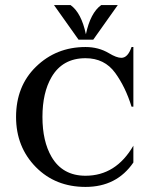

<svg xmlns="http://www.w3.org/2000/svg" viewBox="-20 -734 624 764"><path d="M194.8 -713.9H260.7Q303.7 -683.1 321.8 -597.7Q339.8 -683.1 382.8 -713.9H448.7L351.1 -576.2H292.5ZM320.3 9.8Q200.7 9.8 123 -68.8Q43.9 -148.9 43.9 -268.6Q43.9 -391.1 123 -468.3Q203.6 -546.9 320.3 -546.9Q372.1 -546.9 413.1 -522.5Q443.8 -503.9 462.9 -503.9Q488.8 -503.9 503.4 -546.9H510.7V-309.6H503.4Q479.5 -387.2 438.5 -443.8Q396 -502.4 320.3 -502.4Q229 -502.4 185.1 -427.2Q148.9 -365.2 148.9 -268.6Q148.9 -171.9 185.1 -109.9Q229 -34.7 320.3 -34.7Q441.4 -34.7 510.7 -154.3V-87.4Q444.3 9.8 320.3 9.8Z"/></svg>

Font: Modern Antiqua
Style: Book
Weight: 400
Designer: Wojciech Kalinowski "wmk69" (wmk69@o2.pl)
Foundry: Wojciech Kalinowski "wmk69" (wmk69@o2.pl)
Version: Version 3.1.0; 2021-05-28